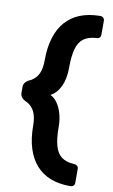

<svg xmlns="http://www.w3.org/2000/svg" viewBox="-101 -828 613 1038"><g transform="rotate(10 205.5 -309.0)"><path d="M359 158Q300 158 253.5 140Q207 122 174.5 85.5Q142 49 125 -5Q108 -59 108 -131Q108 -175 94.5 -204Q81 -233 53 -248L42 -253Q15 -268 15 -293V-325Q15 -350 42 -365L53 -370Q82 -386 95 -414.5Q108 -443 108 -487Q108 -559 125 -613Q142 -667 174.5 -703Q207 -739 253 -757Q299 -775 358 -776H364Q373 -776 379.5 -769.5Q386 -763 386 -754V-677Q386 -667 380 -661Q374 -655 365 -655H361Q318 -652 292.5 -633Q267 -614 256 -574.5Q245 -535 245 -471Q245 -409 224.5 -367Q204 -325 171 -309Q193 -299 209.5 -275.5Q226 -252 235.5 -219Q245 -186 245 -147Q245 -84 256 -44Q267 -4 292 15Q317 34 360 37H365Q374 38 380 44Q386 50 386 59V136Q386 146 379.5 152Q373 158 364 158Z"/></g></svg>

Font: Rubik SemiBold
Style: Regular
Weight: 600
Designer: Hubert and Fischer
Foundry: Hubert and Fischer
Version: Version 2.300;gftools[0.9.30]